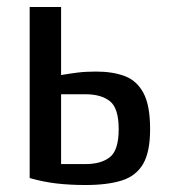

<svg xmlns="http://www.w3.org/2000/svg" viewBox="-20 -520 490 550"><path d="M225 10Q180 10 141.5 5.5Q103 1 65 -10V-500H155V-305Q178 -309 201.5 -312Q225 -315 255 -315Q303 -315 337.5 -302Q372 -289 391 -253.5Q410 -218 410 -150Q410 -85 390 -50.5Q370 -16 329 -3Q288 10 225 10ZM155 -50H225Q270 -50 295 -70Q320 -90 320 -150Q320 -210 295 -230Q270 -250 225 -250H155Z"/></svg>

Font: Cuprum
Style: Regular
Weight: 400
Designer: Jovanny Lemonad
Foundry: Jovanny Lemonad
Version: Version 3.000